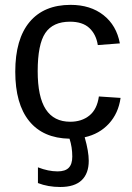

<svg xmlns="http://www.w3.org/2000/svg" viewBox="-20 -558 540 786"><path d="M135.3 127Q177.7 143.6 215.8 143.6Q247.1 143.6 261.5 128.7Q275.9 113.8 275.9 83Q275.9 44.4 264.6 9.8Q156.2 7.8 99.4 -62.5Q42.5 -132.8 42.5 -264.6Q42.5 -397.9 101.1 -468Q159.7 -538.1 269 -538.1Q350.1 -538.1 403.6 -496.1Q457 -454.1 470.7 -380.4L380.4 -373.5Q373.5 -417.5 345.7 -443.4Q317.9 -469.2 266.6 -469.2Q196.8 -469.2 165.5 -422.9Q134.3 -376.5 134.3 -266.6Q134.3 -161.1 167.5 -110.4Q200.7 -59.6 267.6 -59.6Q314.5 -59.6 345.9 -85Q377.4 -110.4 384.8 -163.1L473.6 -157.2Q464.8 -94.2 425.8 -51.8Q386.7 -9.3 326.7 3.9Q343.3 62 343.3 100.1Q343.3 152.3 314.2 179.9Q285.2 207.5 226.6 207.5Q176.3 207.5 135.3 191.4Z"/></svg>

Font: Arial
Style: Regular
Weight: 400
Designer: Steve Matteson
Foundry: Ascender Corporation
Version: Version 2.00.3